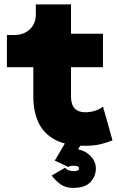

<svg xmlns="http://www.w3.org/2000/svg" viewBox="-20 -665 557 895"><path d="M47.4 -502Q91.3 -502 119.1 -528.3Q147 -554.7 147 -598.6V-644.5H311V-507.8H460V-351.6H311V-214.8Q311 -141.6 378.4 -141.6Q400.4 -141.6 424.3 -149.2Q448.2 -156.7 460 -168.5L504.4 -10.7Q483.9 -2 452.4 6.3Q420.9 14.6 376.5 14.6Q288.6 14.6 235.6 -14.2Q182.6 -43 158.9 -94.7Q135.3 -146.5 135.3 -214.8V-351.6H12.2V-502ZM220.7 153.3 283.7 116.7Q292 127.4 304 130.1Q315.9 132.8 321.3 132.8Q348.6 132.8 348.6 120.1Q348.6 107.4 321.3 107.4Q315.9 107.4 309.6 108.6Q303.2 109.9 298.3 113.3L235.4 83.5L234.9 83Q237.8 79.1 239.7 76.7L284.7 0H362.8L343.8 31.2Q379.4 38.1 403.1 63.2Q426.8 88.4 426.8 120.1Q426.8 156.7 401.6 183.8Q376.5 210.9 321.3 210.9Q284.7 210.9 261.2 193.4Q237.8 175.8 220.7 153.3Z"/></svg>

Font: Giphurs Black
Style: Regular
Weight: 900
Version: Version 0.920; ttfautohint (v1.8.4.7-5d5b)